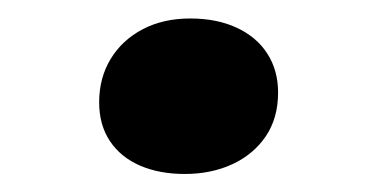

<svg xmlns="http://www.w3.org/2000/svg" viewBox="-20 -412 408 213"><path d="M90 -298.5Q90 -325.5 102.7 -346.5Q115.4 -367.5 138.2 -379.5Q161 -391.5 191 -391.5Q220.5 -391.5 242.5 -381.3Q264.6 -371.1 276.5 -352.6Q288.5 -334 288.5 -309.3Q288.5 -281 274.8 -260.7Q261 -240.5 237.5 -229.7Q214.1 -219 184.9 -219Q157 -219 135.5 -228.2Q114 -237.5 102 -255.4Q90 -273.4 90 -298.5Z"/></svg>

Font: Literata
Style: Italic
Weight: 400
Italic angle: -2°
Designer: Latin by Veronika Burian and Jose Scaglione. Greek by Irene Vlachou. Cyrillic by Vera Evstafieva
Foundry: TypeTogether
Version: Version 3.103;gftools[0.9.29]